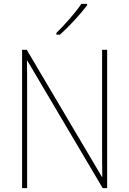

<svg xmlns="http://www.w3.org/2000/svg" viewBox="-20 -971 667 991"><path d="M430 -944V-951H400C369 -905 316 -845 271 -801V-792H289C337 -834 395 -898 430 -944ZM533 0V-714H507V-200C507 -160 507 -107 508 -58H506L118 -714H94V0H120V-519C120 -573 120 -612 119 -658H121L510 0Z"/></svg>

Font: Noto Sans Hebrew SemiCondensed Thin
Style: Regular
Weight: 100
Width: 4
Designer: Monotype Design Team
Foundry: Monotype Imaging Inc.
Version: Version 2.004